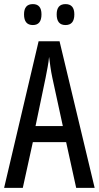

<svg xmlns="http://www.w3.org/2000/svg" viewBox="-20 -915 481 935"><path d="M286 -301H153L202 -536Q207 -562 212 -588.5Q217 -615 219 -638Q222 -615 225.5 -589.5Q229 -564 235 -536ZM351 0H441L270 -714H168L0 0H91L140 -223H302ZM256 -845Q256 -793 299 -793Q342 -793 342 -845Q342 -895 299 -895Q256 -895 256 -845ZM97 -845Q97 -793 140 -793Q182 -793 182 -845Q182 -895 140 -895Q97 -895 97 -845Z"/></svg>

Font: Noto Sans Display Condensed
Style: Regular
Weight: 400
Width: 3
Designer: Monotype Design Team
Foundry: Monotype Imaging Inc.
Version: Version 1.900